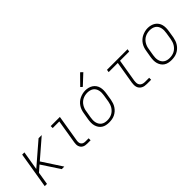

<svg xmlns="http://www.w3.org/2000/svg" viewBox="119 -1679 2611 2611"><g transform="rotate(-45 1425.0 -373.5)"><path d="M65 0 151 -520H194L148 -246L466 -520H527L255 -285L441 0H392L223 -258L138 -184L108 0Z M884 0Q866 0 848 -3Q830 -6 815 -14Q800 -22 789 -35.5Q778 -49 772.5 -65.5Q767 -82 767 -100.5Q767 -119 770 -137L827 -482H700V-520H876L812 -131Q809 -113 811 -95Q813 -77 823 -63.5Q833 -50 849.5 -44Q866 -38 884 -38H947V0Z M1298 8Q1269 8 1240.5 2Q1212 -4 1188.5 -19.5Q1165 -35 1149.5 -58.5Q1134 -82 1126.5 -109Q1119 -136 1119.5 -166Q1120 -196 1125 -226L1142 -326Q1146 -353 1155 -379.5Q1164 -406 1180 -430.5Q1196 -455 1218.5 -474.5Q1241 -494 1267 -506Q1293 -518 1320 -524.5Q1347 -531 1375 -531Q1404 -531 1432.5 -523.5Q1461 -516 1484.5 -500.5Q1508 -485 1524 -462Q1540 -439 1547 -411.5Q1554 -384 1553.5 -354Q1553 -324 1548 -294L1532 -194Q1527 -167 1518 -140.5Q1509 -114 1493 -89.5Q1477 -65 1455 -45.5Q1433 -26 1407 -13.5Q1381 -1 1353 3.5Q1325 8 1298 8ZM1299 -30Q1322 -30 1345 -34.5Q1368 -39 1389 -49.5Q1410 -60 1428 -77Q1446 -94 1458.5 -114Q1471 -134 1478.5 -156Q1486 -178 1490 -201L1506 -301Q1510 -324 1510.5 -348Q1511 -372 1506 -394Q1501 -416 1489.5 -435Q1478 -454 1459.5 -466.5Q1441 -479 1418.5 -484.5Q1396 -490 1372 -490Q1349 -490 1326.5 -485Q1304 -480 1283 -469.5Q1262 -459 1244.5 -442.5Q1227 -426 1214.5 -405.5Q1202 -385 1194.5 -363.5Q1187 -342 1184 -319L1167 -219Q1163 -196 1162.5 -172.5Q1162 -149 1167 -127Q1172 -105 1183.5 -86Q1195 -67 1213 -54Q1231 -41 1253.5 -35.5Q1276 -30 1299 -30ZM1385 -588 1359 -612 1500 -755 1532 -725Z M2030 0Q2009 0 1988.5 -3.5Q1968 -7 1950.5 -16.5Q1933 -26 1920 -41Q1907 -56 1901 -75.5Q1895 -95 1895 -116Q1895 -137 1898 -158L1952 -482H1776L1782 -520H2178L2171 -482H1995L1940 -152Q1937 -129 1939 -107Q1941 -85 1954 -68.5Q1967 -52 1987.5 -45Q2008 -38 2030 -38H2111V0Z M2498 8Q2469 8 2440.5 2Q2412 -4 2388.5 -19.5Q2365 -35 2349.5 -58.5Q2334 -82 2326.5 -109Q2319 -136 2319.5 -166Q2320 -196 2325 -226L2342 -326Q2346 -353 2355 -379.5Q2364 -406 2380 -430.5Q2396 -455 2418.5 -474.5Q2441 -494 2467 -506Q2493 -518 2520 -524.5Q2547 -531 2575 -531Q2604 -531 2632.5 -523.5Q2661 -516 2684.5 -500.5Q2708 -485 2724 -462Q2740 -439 2747 -411.5Q2754 -384 2753.5 -354Q2753 -324 2748 -294L2732 -194Q2727 -167 2718 -140.5Q2709 -114 2693 -89.5Q2677 -65 2655 -45.5Q2633 -26 2607 -13.5Q2581 -1 2553 3.5Q2525 8 2498 8ZM2499 -30Q2522 -30 2545 -34.5Q2568 -39 2589 -49.5Q2610 -60 2628 -77Q2646 -94 2658.5 -114Q2671 -134 2678.5 -156Q2686 -178 2690 -201L2706 -301Q2710 -324 2710.5 -348Q2711 -372 2706 -394Q2701 -416 2689.5 -435Q2678 -454 2659.5 -466.5Q2641 -479 2618.5 -484.5Q2596 -490 2572 -490Q2549 -490 2526.5 -485Q2504 -480 2483 -469.5Q2462 -459 2444.5 -442.5Q2427 -426 2414.5 -405.5Q2402 -385 2394.5 -363.5Q2387 -342 2384 -319L2367 -219Q2363 -196 2362.5 -172.5Q2362 -149 2367 -127Q2372 -105 2383.5 -86Q2395 -67 2413 -54Q2431 -41 2453.5 -35.5Q2476 -30 2499 -30Z"/></g></svg>

Font: Iosevka Etoile XLtObl
Style: Regular
Weight: 200
Italic angle: -9°
Designer: Belleve Invis
Foundry: Belleve Invis
Version: Version 15.5.2; ttfautohint (v1.8.4)